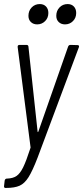

<svg xmlns="http://www.w3.org/2000/svg" viewBox="-25 -725 409 945"><path d="M-5 190 -2 164Q0 154 9 154H10Q39 153 56.5 141Q74 129 89 98.5Q104 68 125 3Q126 1 125.5 -0.5Q125 -2 125 -3L62 -493V-496Q62 -504 72 -504H106Q110 -504 112.5 -501.5Q115 -499 115 -495L160 -78Q160 -75 161.5 -75Q163 -75 164 -78L310 -495Q313 -504 322 -504L357 -503Q362 -503 363.5 -499.5Q365 -496 363 -492L160 51Q135 116 115.5 147Q96 178 71.5 189Q47 200 5 200H0Q-2 200 -4 197Q-6 194 -5 190ZM252 -647Q252 -672 268 -688.5Q284 -705 308 -705Q327 -705 338.5 -693Q350 -681 350 -661Q350 -637 334 -621Q318 -605 295 -605Q276 -605 264 -616.5Q252 -628 252 -647ZM115 -647Q115 -672 131 -688.5Q147 -705 171 -705Q190 -705 201.5 -693Q213 -681 213 -661Q213 -637 197 -621Q181 -605 158 -605Q139 -605 127 -616.5Q115 -628 115 -647Z"/></svg>

Font: Barlow Condensed Light
Style: Italic
Weight: 300
Width: 3
Italic angle: -7°
Designer: Jeremy Tribby
Foundry: Tribby Type
Version: Version 1.408